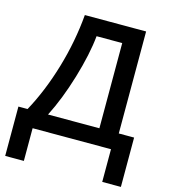

<svg xmlns="http://www.w3.org/2000/svg" viewBox="-130 -817 983 1116"><g transform="rotate(15 361.5 -258.5)"><path d="M5.9 -100.1H61Q131.8 -229.5 179.7 -390.6Q227.5 -551.8 241.2 -713.9H609.9V-100.1H702.1V196.8H589.8V0H118.2V196.8H5.9ZM338.9 -612.8Q328.1 -502 284.2 -355.7Q240.2 -209.5 184.1 -100.1H493.2V-612.8Z"/></g></svg>

Font: Open Sans Semibold
Style: Regular
Weight: 600
Foundry: Ascender Corporation
Version: Version 1.10; ttfautohint (v1.5.65-e2d9)